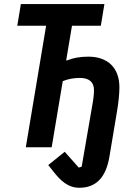

<svg xmlns="http://www.w3.org/2000/svg" viewBox="-20 -718 640 936"><path d="M366.5 197.4C449.6 197.4 496.8 145.6 513.5 45.5L550.1 -173.3C557.2 -214.1 562.1 -258.5 562.1 -292.3C562.1 -387.4 505.3 -441.8 410.9 -441.8C370.4 -441.8 337.4 -435.7 307.2 -423.7H302.6L331 -592.7H471.6L489 -698.2H81.7L64.3 -592.7H204.9L105.8 0H231.9L285.9 -322.4C310 -332.4 338.1 -338.1 369.3 -338.1C415.8 -338.1 438.2 -317.1 438.2 -277.7C438.2 -261 436.4 -240.1 429.7 -203.5L378.2 94.5L364 99.1L295.5 22L215.2 86.6L241.1 119.3C273.8 160.9 310.7 197.4 366.5 197.4Z"/></svg>

Font: Margiela Mono Italic SmBold It
Style: Regular
Weight: 600
Designer: Mike Abbink, Paul van der Laan, Pieter van Rosmalen
Foundry: Bold Monday
Version: Version 2.003 2021